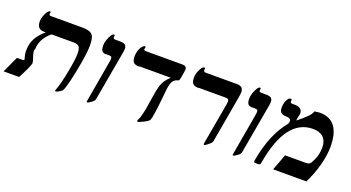

<svg xmlns="http://www.w3.org/2000/svg" viewBox="-86 -1069 2852 1562"><g transform="rotate(20 1339.5 -287.5)"><path d="M138 -251H133Q133 -230 137 -215Q142 -198 146 -185Q147 -182 149 -177Q151 -172 152 -168Q153 -164 154 -161Q157 -150 157 -143Q157 -131 138 -89Q118 -46 93 1H-41L23 -139H68Q84 -139 86 -148L84 -156Q73 -189 73 -222Q73 -281 98 -327Q124 -374 173 -414H162Q126 -414 111 -431Q96 -448 96 -485Q96 -506 105 -530Q114 -555 126 -571Q138 -587 146 -587Q154 -587 154 -582L151 -565Q151 -553 167 -553H435Q482 -553 505 -543Q529 -533 538 -508Q547 -484 547 -429Q547 -362 514 -198Q481 -34 463 -18Q454 -9 436 1Q420 10 413 10Q406 10 406 5Q406 1 412 -14Q433 -70 454 -181Q475 -290 475 -340Q475 -384 461 -400Q448 -415 410 -415H223Q183 -384 160 -341Q138 -300 138 -251Z M696 -415 694 -414Q669 -414 658 -429Q648 -443 648 -476Q648 -498 657 -524Q666 -550 678 -569Q690 -588 701 -588Q708 -588 708 -579L706 -566Q706 -552 723 -552H765Q797 -552 810 -542Q823 -532 823 -509Q823 -497 819 -472L743 -44Q740 -32 734 -26Q730 -22 720 -14Q692 6 685 6Q678 6 678 1L744 -378L745 -392Q745 -409 738 -412Q731 -415 714 -415Z M984 -415V-412Q949 -412 933 -426Q918 -440 918 -479Q918 -504 926 -530Q934 -554 947 -569Q960 -584 969 -584Q977 -584 977 -576L974 -569L973 -560Q973 -549 991 -549H1308Q1344 -549 1344 -518L1341 -492L1333 -445Q1328 -416 1318 -415Q1291 -410 1276 -388Q1261 -366 1255 -316L1250 -267Q1240 -152 1224 -62Q1220 -39 1210 -29Q1200 -19 1167 -3Q1131 14 1125 14Q1118 14 1118 7Q1118 4 1120 -2Q1134 -22 1151 -105L1168 -212Q1178 -281 1188 -314Q1197 -345 1212 -367Q1228 -391 1255 -415Z M1496 -416 1495 -414Q1461 -414 1446 -429Q1431 -444 1431 -482Q1431 -515 1449 -551Q1467 -587 1481 -587Q1491 -587 1491 -578L1489 -567Q1489 -551 1508 -551H1776Q1808 -551 1821 -538Q1834 -525 1834 -499Q1834 -488 1828 -451L1758 -52Q1756 -44 1754 -40Q1751 -34 1746 -29Q1739 -22 1722 -9Q1702 6 1698 6Q1691 6 1691 -1L1693 -16L1754 -359Q1758 -384 1758 -391Q1758 -407 1750 -412Q1743 -416 1724 -416Z M1960 -415 1958 -414Q1933 -414 1922 -429Q1912 -443 1912 -476Q1912 -498 1921 -524Q1930 -550 1942 -569Q1954 -588 1965 -588Q1972 -588 1972 -579L1970 -566Q1970 -552 1987 -552H2029Q2061 -552 2074 -542Q2087 -532 2087 -509Q2087 -497 2083 -472L2007 -44Q2004 -32 1998 -26Q1994 -22 1984 -14Q1956 6 1949 6Q1942 6 1942 1L2008 -378L2009 -392Q2009 -409 2002 -412Q1995 -415 1978 -415Z M2524 -140H2521Q2541 -140 2551 -145Q2561 -150 2568 -163Q2607 -228 2607 -303Q2607 -360 2576 -390Q2544 -420 2485 -420Q2253 -420 2184 -21Q2182 -8 2178 -3Q2173 2 2163 2H2139Q2125 2 2125 -11L2127 -25Q2169 -257 2280 -390Q2286 -400 2286 -414Q2286 -441 2236 -441Q2185 -441 2185 -497Q2185 -530 2199 -560Q2213 -589 2229 -589Q2240 -589 2240 -579L2239 -567Q2239 -554 2257 -554H2279Q2310 -554 2327 -540Q2344 -526 2344 -501Q2344 -494 2338 -474Q2333 -452 2333 -445V-441L2334 -438Q2385 -479 2413 -507Q2438 -532 2447 -558L2492 -563Q2668 -563 2668 -331Q2668 -261 2645 -172Q2623 -88 2580 0H2292L2344 -140Z"/></g></svg>

Font: Libra Serif Modern
Style: Bold Italic
Weight: 700
Italic angle: -12°
Designer: Stefan Peev, Context Ltd
Foundry: Stefan Peev, Context Ltd
Version: Version 1.000